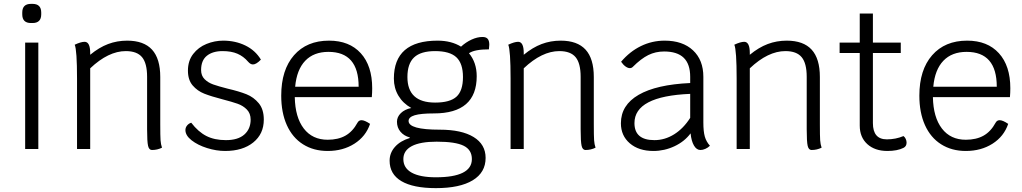

<svg xmlns="http://www.w3.org/2000/svg" viewBox="-20 -770 5280 992"><path d="M110 -550H178V0H110ZM95 -696V-705Q95 -750 140 -750H148Q193 -750 193 -705V-696Q193 -651 148 -651H140Q95 -651 95 -696Z M817 -7Q793 5 765 5Q750 5 745 -16.5Q740 -38 740 -102V-373Q740 -443 714 -474.5Q688 -506 630 -506Q540 -506 446 -417V0H378V-363Q378 -511 366 -539Q398 -554 417 -554Q446 -554 446 -496V-487Q492 -525 538.5 -542.5Q585 -560 637 -560Q723 -560 765.5 -513.5Q808 -467 808 -372V-128Q808 -67 809.5 -45.5Q811 -24 817 -7Z M938 -98Q938 -111 946.5 -121.5Q955 -132 968 -136Q1004 -89 1046 -67.5Q1088 -46 1147 -46Q1210 -46 1242.5 -75Q1275 -104 1275 -152Q1275 -184 1255.5 -204Q1236 -224 1207.5 -234Q1179 -244 1129 -257Q1071 -272 1035.5 -286Q1000 -300 975.5 -328.5Q951 -357 951 -405Q951 -456 978 -491Q1005 -526 1047 -543Q1089 -560 1133 -560Q1196 -560 1247.5 -535Q1299 -510 1328 -462Q1304 -437 1287 -437Q1274 -437 1262 -451Q1238 -479 1206.5 -492.5Q1175 -506 1130 -506Q1079 -506 1049 -482Q1019 -458 1019 -408Q1019 -379 1037 -361Q1055 -343 1082 -333.5Q1109 -324 1156 -312Q1216 -298 1253.5 -283Q1291 -268 1317 -236.5Q1343 -205 1343 -152Q1343 -78 1288.5 -34Q1234 10 1143 10Q1098 10 1050 -5Q1002 -20 970 -45Q938 -70 938 -98Z M1901 -268H1503Q1505 -164 1549.5 -106Q1594 -48 1673 -48Q1727 -48 1764.5 -69Q1802 -90 1827 -136Q1834 -149 1848 -149Q1864 -149 1892 -130Q1870 -65 1811 -27.5Q1752 10 1673 10Q1600 10 1545.5 -24.5Q1491 -59 1462 -123.5Q1433 -188 1433 -276Q1433 -409 1499 -484.5Q1565 -560 1680 -560Q1785 -560 1844 -495Q1903 -430 1903 -314Q1903 -291 1901 -268ZM1833 -322Q1833 -502 1677 -502Q1601 -502 1557 -456Q1513 -410 1505 -322Z M2508 -539Q2508 -533 2506 -515Q2432 -515 2403 -495Q2443 -447 2443 -376Q2443 -184 2222 -184Q2154 -184 2122.5 -174.5Q2091 -165 2091 -145Q2091 -100 2252 -100Q2365 -100 2427 -62Q2489 -24 2489 46Q2489 121 2422.5 161.5Q2356 202 2232 202Q2115 202 2054 166Q1993 130 1993 60Q1993 20 2020.5 -11Q2048 -42 2097 -57V-60Q2067 -68 2049 -89.5Q2031 -111 2031 -141Q2031 -166 2051 -185.5Q2071 -205 2105 -212Q2062 -236 2038.5 -275.5Q2015 -315 2015 -364Q2015 -560 2241 -560Q2312 -560 2362 -529Q2387 -552 2416.5 -565.5Q2446 -579 2473 -579Q2491 -579 2499.5 -569.5Q2508 -560 2508 -539ZM2372 -372Q2372 -442 2338 -474Q2304 -506 2228 -506Q2154 -506 2119.5 -473.5Q2085 -441 2085 -372Q2085 -240 2228 -240Q2305 -240 2338.5 -270.5Q2372 -301 2372 -372ZM2064 52Q2064 98 2107 122Q2150 146 2232 146Q2324 146 2371 122.5Q2418 99 2418 52Q2418 4 2375.5 -17Q2333 -38 2236 -38Q2151 -38 2107.5 -15Q2064 8 2064 52Z M3057 -7Q3033 5 3005 5Q2990 5 2985 -16.5Q2980 -38 2980 -102V-373Q2980 -443 2954 -474.5Q2928 -506 2870 -506Q2780 -506 2686 -417V0H2618V-363Q2618 -511 2606 -539Q2638 -554 2657 -554Q2686 -554 2686 -496V-487Q2732 -525 2778.5 -542.5Q2825 -560 2877 -560Q2963 -560 3005.5 -513.5Q3048 -467 3048 -372V-128Q3048 -67 3049.5 -45.5Q3051 -24 3057 -7Z M3648 -17Q3638 -7 3624.5 -1Q3611 5 3599 5Q3579 5 3565.5 -18Q3552 -41 3548 -81Q3517 -39 3465 -14.5Q3413 10 3356 10Q3280 10 3234 -29.5Q3188 -69 3188 -133Q3188 -227 3279.5 -280Q3371 -333 3546 -341V-373Q3546 -439 3512.5 -471.5Q3479 -504 3411 -504Q3367 -504 3329.5 -485.5Q3292 -467 3249 -424Q3243 -418 3234 -418Q3224 -418 3212 -426.5Q3200 -435 3189 -451Q3234 -504 3291.5 -532Q3349 -560 3414 -560Q3507 -560 3560.5 -510Q3614 -460 3614 -373V-137Q3614 -91 3621.5 -64.5Q3629 -38 3648 -17ZM3546 -161V-285Q3258 -273 3258 -134Q3258 -46 3361 -46Q3415 -46 3463 -76Q3511 -106 3546 -161Z M4225 -7Q4201 5 4173 5Q4158 5 4153 -16.5Q4148 -38 4148 -102V-373Q4148 -443 4122 -474.5Q4096 -506 4038 -506Q3948 -506 3854 -417V0H3786V-363Q3786 -511 3774 -539Q3806 -554 3825 -554Q3854 -554 3854 -496V-487Q3900 -525 3946.5 -542.5Q3993 -560 4045 -560Q4131 -560 4173.5 -513.5Q4216 -467 4216 -372V-128Q4216 -67 4217.5 -45.5Q4219 -24 4225 -7Z M4664 -33Q4664 -14 4648 -6Q4616 10 4565 10Q4500 10 4461 -25.5Q4422 -61 4422 -121V-496H4318V-550H4422V-700H4490V-550H4634V-496H4490V-134Q4490 -50 4562 -50Q4608 -50 4648 -67Q4655 -62 4659.5 -52.5Q4664 -43 4664 -33Z M5198 -268H4800Q4802 -164 4846.5 -106Q4891 -48 4970 -48Q5024 -48 5061.5 -69Q5099 -90 5124 -136Q5131 -149 5145 -149Q5161 -149 5189 -130Q5167 -65 5108 -27.5Q5049 10 4970 10Q4897 10 4842.5 -24.5Q4788 -59 4759 -123.5Q4730 -188 4730 -276Q4730 -409 4796 -484.5Q4862 -560 4977 -560Q5082 -560 5141 -495Q5200 -430 5200 -314Q5200 -291 5198 -268ZM5130 -322Q5130 -502 4974 -502Q4898 -502 4854 -456Q4810 -410 4802 -322Z"/></svg>

Font: Krub
Style: Regular
Weight: 400
Designer: Ekaluck Peanpanawate
Foundry: Cadson Demak Co.,Ltd.
Version: Version 1.000; ttfautohint (v1.6)